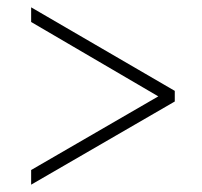

<svg xmlns="http://www.w3.org/2000/svg" viewBox="-20 -620 550 524"><path d="M65 -116V-156L412 -357L65 -560V-600L457 -372V-343Z"/></svg>

Font: Noto Serif SemiCondensed ExtraLight
Style: Italic
Weight: 200
Width: 4
Italic angle: -12°
Designer: Monotype Design Team
Foundry: Monotype Imaging Inc.
Version: Version 2.013